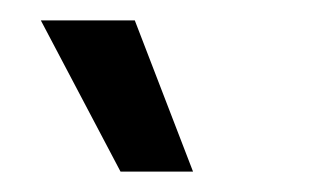

<svg xmlns="http://www.w3.org/2000/svg" viewBox="-20 -770 323 188"><path d="M98 -602 20 -750H112L169 -602Z"/></svg>

Font: Bricolage Grotesque 10pt Condensed
Style: Regular
Weight: 400
Width: 3
Designer: Mathieu Triay
Foundry: Atelier Triay
Version: Version 1.000; ttfautohint (v1.8.4.7-5d5b);gftools[0.9.29]